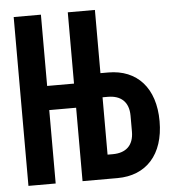

<svg xmlns="http://www.w3.org/2000/svg" viewBox="-51 -744 702 791"><g transform="rotate(-5 300.0 -349.0)"><path d="M258.5 0H403.1C522 0 596.2 -80.3 596.2 -218.4C596.2 -356.2 522 -436.8 403.1 -436.8H370.7V-698.2H258.5V-403.4H147.4V-698.2H34.8V0H147.4V-303.6H258.5ZM370.7 -99.8V-337H392.4C445.7 -337 479 -309.3 479 -251.1V-185.7C479 -127.5 445.7 -99.8 392.4 -99.8Z"/></g></svg>

Font: Margiela Mono SemiBold
Style: Regular
Weight: 600
Designer: Mike Abbink, Paul van der Laan, Pieter van Rosmalen
Foundry: Bold Monday
Version: Version 2.003 2021